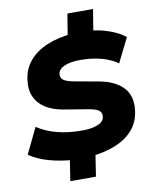

<svg xmlns="http://www.w3.org/2000/svg" viewBox="-99 -894 870 1084"><g transform="rotate(-10 335.5 -352.5)"><path d="M215 115 237 -28 259 0Q187 -4 118.5 -22.5Q50 -41 4 -74L75 -221Q126 -187 190 -171Q254 -155 327 -155Q370 -155 398.5 -162Q427 -169 442 -181.5Q457 -194 459 -212Q461 -229 453 -239.5Q445 -250 428.5 -256.5Q412 -263 387 -267L248 -290Q188 -300 147 -325.5Q106 -351 87 -392.5Q68 -434 76 -491Q84 -553 122.5 -598Q161 -643 224 -669.5Q287 -696 368 -703L341 -685L363 -820H510L488 -685L468 -703Q528 -698 582 -678.5Q636 -659 671 -631L602 -492Q563 -520 509 -534.5Q455 -549 390 -549Q330 -549 296.5 -533.5Q263 -518 260 -492Q257 -468 275.5 -455.5Q294 -443 335 -436L473 -411Q565 -394 610 -345Q655 -296 644 -213Q636 -149 597 -104.5Q558 -60 494 -34.5Q430 -9 347 -2L384 -28L362 115Z"/></g></svg>

Font: Nunito Sans 10pt SemiExpanded Black
Style: Italic
Weight: 900
Width: 6
Italic angle: -9°
Designer: Vernon Adams
Foundry: Vernon Adams
Version: Version 3.101;gftools[0.9.27]